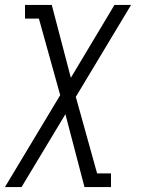

<svg xmlns="http://www.w3.org/2000/svg" viewBox="-54 -550 574 775"><path d="M-34 205 189 -166 103 -475H47V-530H155L232 -236L408 -530H475L252 -159L338 150H394V205H287L210 -89L33 205Z"/></svg>

Font: Iosevka Slab Light Oblique
Style: Regular
Weight: 300
Italic angle: -9°
Monospace: yes
Designer: Belleve Invis
Foundry: Belleve Invis
Version: Version 11.1.1; ttfautohint (v1.8.3)